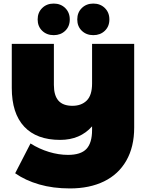

<svg xmlns="http://www.w3.org/2000/svg" viewBox="-20 -946 823 1076"><path d="M732 -700V-231Q732 -123 688 -46Q644 31 563 70.5Q482 110 372 110Q277 110 199.5 87.5Q122 65 65 25L151 -142Q200 -111 254.5 -94.5Q309 -78 361 -78Q433 -78 464.5 -111.5Q496 -145 496 -218V-238Q429 -162 317 -162Q185 -162 115.5 -236.5Q46 -311 46 -453V-700H282V-470Q282 -411 307.5 -382Q333 -353 386 -353Q436 -353 466 -382.5Q496 -412 496 -478V-700ZM191 -837Q191 -876 216.5 -901Q242 -926 281 -926Q320 -926 345.5 -901Q371 -876 371 -837Q371 -798 345.5 -773.5Q320 -749 281 -749Q242 -749 216.5 -773.5Q191 -798 191 -837ZM413 -837Q413 -876 438.5 -901Q464 -926 503 -926Q542 -926 567.5 -901Q593 -876 593 -837Q593 -798 567.5 -773.5Q542 -749 503 -749Q464 -749 438.5 -773.5Q413 -798 413 -837Z"/></svg>

Font: Montserrat Alternates Black
Style: Regular
Weight: 900
Designer: Julieta Ulanovsky
Foundry: Julieta Ulanovsky
Version: Version 7.200